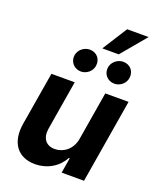

<svg xmlns="http://www.w3.org/2000/svg" viewBox="-172 -1062 966 1172"><g transform="rotate(20 311.0 -476.0)"><path d="M344.5 -797.6H451.3L586.6 -959.2H447.1ZM269.5 -620C306.5 -620 339.8 -648.4 344.8 -683.2C352.3 -728 322.1 -764.6 276.3 -764.6C239.7 -764.6 205.6 -737.2 199.6 -701.3C192.5 -657.7 224.4 -620 269.5 -620ZM486.9 -620C523.8 -620 557.2 -648.4 562.1 -683.2C569.6 -728 539.4 -764.6 493.6 -764.6C457 -764.6 422.9 -737.2 416.9 -701.3C409.4 -657 441.8 -620 486.9 -620ZM403.4 -232.2C391.7 -159.1 335.6 -120.7 281.2 -120.7C223.7 -120.7 193.5 -160.9 203.8 -225.1L257.1 -545.5H105.8L47.6 -198.2C27 -70.7 88.4 7.1 198.2 7.1C280.2 7.1 347.7 -35.2 381.4 -99.1H387.1L370.7 0H516L606.9 -545.5H455.6Z"/></g></svg>

Font: TID UI
Style: Bold Italic
Weight: 700
Italic angle: -9.39999°
Designer: The TID Project Authors
Foundry: Bakken & Bæck
Version: Version 1.001;hotconv 1.0.109;makeotfexe 2.5.65596